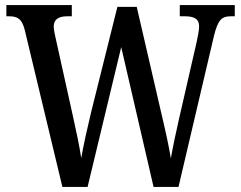

<svg xmlns="http://www.w3.org/2000/svg" viewBox="-20 -734 946 754"><path d="M77 -617 225 0H324L456 -549L583 0H681L820 -592C836 -658 852 -670 886 -670H902V-714H686V-670H706C744 -670 762 -659 762 -630C762 -616 756 -586 752 -568L683 -267C669 -205 659 -158 651 -112C643 -160 631 -216 615 -283L517 -707H441L337 -290C321 -223 308 -164 299 -113C292 -160 280 -217 267 -275L199 -582C195 -599 191 -618 191 -630C191 -656 208 -670 243 -670H262V-714H5V-670H16C49 -670 66 -660 77 -617Z"/></svg>

Font: Noto Serif Sinhala Condensed Medium
Style: Regular
Weight: 500
Width: 3
Designer: Jelle Bosma - Monotype Design Team
Foundry: Monotype Imaging Inc.
Version: Version 2.007